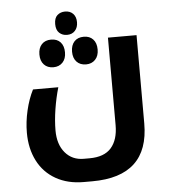

<svg xmlns="http://www.w3.org/2000/svg" viewBox="-59 -702 879 996"><g transform="rotate(-5 380.5 -204.0)"><path d="M336.9 240.2Q253.4 240.2 191.7 205.1Q129.9 169.9 97.4 106.2Q64.9 42.5 64.9 -40Q64.9 -96.7 78.6 -155.5Q92.3 -214.4 116.2 -261.2H248Q232.4 -207.5 223.1 -148.7Q213.9 -89.8 213.9 -39.1Q213.9 33.7 250.5 76.9Q287.1 120.1 347.2 120.1H377Q454.1 120.1 490.5 78.4Q526.9 36.6 526.9 -39.1V-495.1H675.8V-35.2Q675.8 240.2 380.9 240.2ZM316.9 -527.8Q293 -527.8 276.6 -543Q260.3 -558.1 260.3 -588.9Q260.3 -620.6 276.6 -635Q293 -649.4 316.9 -649.4Q342.8 -649.4 358.4 -633.3Q374 -617.2 374 -588.9Q374 -561.5 358.6 -544.7Q343.3 -527.8 316.9 -527.8ZM231.9 -366.7Q201.2 -366.7 183.1 -386Q165 -405.3 165 -438.5Q165 -472.2 182.9 -491.5Q200.7 -510.7 231.9 -510.7Q263.2 -510.7 280.8 -491.5Q298.3 -472.2 298.3 -438.5Q298.3 -405.3 280 -386Q261.7 -366.7 231.9 -366.7ZM402.3 -366.7Q371.1 -366.7 353 -386Q335 -405.3 335 -438.5Q335 -472.2 352.8 -491.5Q370.6 -510.7 402.3 -510.7Q432.6 -510.7 450.4 -491.7Q468.3 -472.7 468.3 -438.5Q468.3 -405.3 450 -386Q431.6 -366.7 402.3 -366.7Z"/></g></svg>

Font: Droid Arabic Kufi
Style: Bold
Weight: 700
Designer: Pascal Zoghbi
Foundry: Irfont.ir
Version: Version 1.00 February 28, 2013, initial release